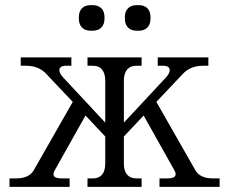

<svg xmlns="http://www.w3.org/2000/svg" viewBox="-20 -730 895 750"><path d="M743.2 -64.9Q761.7 -33.2 811 -33.2H837.9V0H603V-33.2H634.8Q678.7 -33.2 661.1 -64.9L541 -278.8L463.9 -196.8V-90.8Q463.9 -63 476.3 -48.1Q488.8 -33.2 511.2 -33.2H533.2V0H321.8V-33.2H344.2Q366.7 -33.2 378.9 -48.1Q391.1 -63 391.1 -90.8V-196.8L314 -278.8L193.8 -64.9Q176.3 -33.2 220.2 -33.2H252V0H17.1V-33.2H43.9Q93.3 -33.2 111.8 -64.9L264.2 -332L161.1 -440.9Q131.8 -473.1 82 -473.1H61V-505.9H258.8V-473.1H235.8Q216.3 -473.1 212.6 -460.2Q209 -447.3 225.1 -429.2L391.1 -251V-415Q391.1 -442.9 378.9 -458Q366.7 -473.1 344.2 -473.1H321.8V-505.9H533.2V-473.1H511.2Q488.8 -473.1 476.3 -458Q463.9 -442.9 463.9 -415V-251L629.9 -429.2Q646 -447.3 642.3 -460.2Q638.7 -473.1 619.1 -473.1H596.2V-505.9H793.9V-473.1H772.9Q723.1 -473.1 693.8 -440.9L590.8 -332ZM288.1 -657.2V-663.1Q288.1 -685.5 300.3 -697.8Q312.5 -710 335 -710H340.8Q363.3 -710 375.7 -697.8Q388.2 -685.5 388.2 -663.1V-657.2Q388.2 -634.8 375.7 -622.3Q363.3 -609.9 340.8 -609.9H335Q312.5 -609.9 300.3 -622.3Q288.1 -634.8 288.1 -657.2ZM467.8 -657.2V-663.1Q467.8 -685.5 480.2 -697.8Q492.7 -710 515.1 -710H521Q543.5 -710 555.7 -697.8Q567.9 -685.5 567.9 -663.1V-657.2Q567.9 -634.8 555.7 -622.3Q543.5 -609.9 521 -609.9H515.1Q492.7 -609.9 480.2 -622.3Q467.8 -634.8 467.8 -657.2Z"/></svg>

Font: LT Superior Serif
Style: Regular
Weight: 400
Designer: Daniel Lyons
Foundry: LyonsType
Version: Version 2.120;FEAKit 1.0